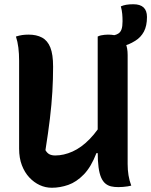

<svg xmlns="http://www.w3.org/2000/svg" viewBox="-20 -873 712 904"><path d="M598 1Q591 3 581 4.5Q571 6 559.5 7Q548 8 537 8Q518 8 503 4.5Q488 1 476 -9Q464 -19 456 -37.5Q448 -56 444 -85.5Q440 -115 440 -158Q440 -280 440 -365Q440 -450 440 -510.5Q440 -571 440 -615.5Q440 -660 440 -701Q448 -705 455.5 -706.5Q463 -708 471.5 -709Q480 -710 488 -710Q521 -710 541.5 -700Q562 -690 571.5 -668.5Q581 -647 581 -614Q581 -550 581 -486Q581 -422 581 -357.5Q581 -293 581 -229Q581 -165 581 -101Q581 -73 585 -48Q589 -23 598 1ZM224 11Q194 11 167 -1.5Q140 -14 118 -37.5Q96 -61 83 -95Q70 -129 70 -173Q70 -241 70 -310.5Q70 -380 70 -450Q70 -520 70 -587Q70 -620 66.5 -648.5Q63 -677 55 -701Q71 -706 84.5 -708Q98 -710 115 -710Q152 -710 178 -696Q204 -682 217 -649.5Q230 -617 230 -559Q230 -501 226.5 -441Q223 -381 215 -314.5Q207 -248 194 -166Q202 -152 213 -146.5Q224 -141 240 -141Q280 -141 321.5 -159.5Q363 -178 402.5 -218.5Q442 -259 476 -321V-152H434Q409 -87 374.5 -51.5Q340 -16 301.5 -2.5Q263 11 224 11ZM549 -843Q560 -848 574 -850.5Q588 -853 608 -853Q640 -853 656 -838Q672 -823 672 -793Q672 -751 657.5 -724Q643 -697 617 -681Q601 -671 585.5 -664.5Q570 -658 554.5 -655.5Q539 -653 522 -653Q518 -653 513.5 -653Q509 -653 504 -653Q504 -660 504 -665.5Q504 -671 504 -677Q504 -683 504 -690Q504 -697 504 -706Q512 -706 520.5 -708Q529 -710 537 -715Q547 -721 552 -734.5Q557 -748 557 -773Q557 -791 555.5 -807.5Q554 -824 549 -843Z"/></svg>

Font: Recursive Casual
Style: Bold
Weight: 700
Version: Version 1.085